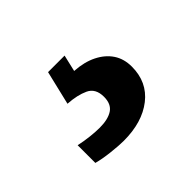

<svg xmlns="http://www.w3.org/2000/svg" viewBox="-68 -119 468 468"><g transform="rotate(-45 166.5 115.5)"><path d="M137 240Q121 240 94.5 237Q68 234 50 229V168Q68 172 86.5 174Q105 176 118 176Q147 176 163 165.5Q179 155 179 130Q179 101 157.5 91Q136 81 104 79L125 -9H182L172 34Q205 36 229 48Q253 60 266 79.5Q279 99 279 126Q279 179 240 209.5Q201 240 137 240Z"/></g></svg>

Font: Noto Serif Khmer
Style: Bold
Weight: 700
Version: Version 2.003